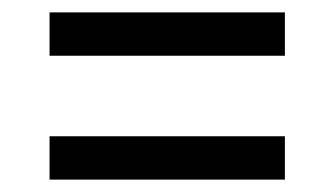

<svg xmlns="http://www.w3.org/2000/svg" viewBox="-20 -472 540 310"><path d="M60 -452H440V-382H60ZM60 -252H440V-182H60Z"/></svg>

Font: Strait
Style: Regular
Weight: 400
Designer: Eduardo Rodriguez Tunni
Foundry: Eduardo Rodriguez Tunni
Version: Version 1.002; ttfautohint (v1.8.4.7-5d5b);gftools[0.9.23]